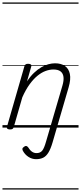

<svg xmlns="http://www.w3.org/2000/svg" viewBox="-20 -1030 654 1550"><path d="M404 121Q389 172 371 201.5Q353 231 329 243Q305 255 271 255Q239 255 210.5 237Q182 219 165 188Q160 179 161 171Q162 163 174 155Q184 147 192 148.5Q200 150 207 159Q221 182 237.5 194Q254 206 275 206Q305 206 321 186Q337 166 352 112L484 -339Q496 -380 492.5 -409Q489 -438 469 -453.5Q449 -469 411 -469Q381 -469 348 -457Q315 -445 282 -418Q249 -391 218 -348Q187 -305 160 -244L91 -4Q88 6 81.5 10.5Q75 15 60 15Q48 15 40.5 10Q33 5 36 -6L177 -495Q181 -506 187 -510.5Q193 -515 207 -515Q223 -515 229.5 -509Q236 -503 232 -492L198 -373Q225 -414 254.5 -442Q284 -470 313.5 -487Q343 -504 371 -511.5Q399 -519 424 -519Q473 -519 504 -497.5Q535 -476 544 -433Q553 -390 534 -325ZM0 490H614V500H0ZM0 -20H614V0H0ZM0 -505H614V-500H0ZM0 -1010H614V-1000H0Z"/></svg>

Font: Playwrite TZ Guides
Style: Regular
Weight: 400
Designer: Veronika Burian, José Scaglione
Foundry: TypeTogether
Version: Version 1.003